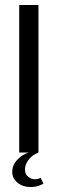

<svg xmlns="http://www.w3.org/2000/svg" viewBox="-20 -611 231 769"><path d="M57 0V-591H134V0ZM101 138Q71 138 50 120.5Q29 103 29 78Q29 50 50 28Q71 6 98 -1L134 0Q107 11 93.5 30Q80 49 80 68Q80 87 93 97Q106 107 119 107Q127 107 133.5 105Q140 103 143 101L154 125Q148 128 135.5 133Q123 138 101 138Z"/></svg>

Font: Alumni Sans Thin Medium
Style: Regular
Weight: 500
Version: Version 1.018